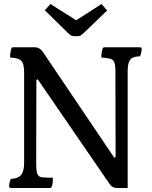

<svg xmlns="http://www.w3.org/2000/svg" viewBox="-20 -1015 755 955"><path d="M25 -90Q25 -94 27.5 -106Q30 -118 34 -125Q71 -127 85.5 -145.5Q100 -164 100 -205V-650Q100 -682 94.5 -698Q89 -714 74 -720.5Q59 -727 30 -729Q30 -742 32 -753.5Q34 -765 35 -770Q38 -780 46 -780H150Q177 -780 193 -757L546 -234Q548 -230 551.5 -231.5Q555 -233 555 -237L554 -660Q554 -691 548.5 -705Q543 -719 528 -723Q513 -727 484 -729Q484 -742 486 -753.5Q488 -765 489 -770Q492 -780 500 -780H675Q685 -780 685 -770Q685 -766 682.5 -754Q680 -742 676 -735Q639 -734 627 -717.5Q615 -701 615 -660V-80H561Q538 -80 525 -100L170 -617Q168 -621 164.5 -620Q161 -619 161 -614L160 -205Q160 -160 167 -147.5Q174 -135 188 -133Q196 -132 214.5 -131.5Q233 -131 243 -131Q243 -104 239 -90Q236 -80 228 -80H35Q25 -80 25 -90ZM203 -964 231 -995 359 -914 485 -995 513 -963 401 -855Q392 -847 384.5 -841Q377 -835 365 -835H350Q338 -835 330.5 -840.5Q323 -846 314 -855Z"/></svg>

Font: Gowun Batang
Style: Bold
Weight: 700
Designer: Yanghee Ryu
Foundry: Yanghee Ryu
Version: Version 2.000